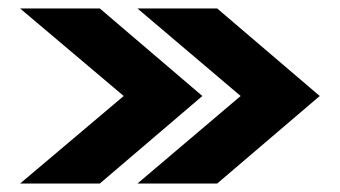

<svg xmlns="http://www.w3.org/2000/svg" viewBox="-20 -474 804 454"><path d="M305 -40 549 -247 305 -454H493.5L736 -247L493.5 -40ZM27.5 -40 272.5 -247 27.5 -454H216L458.5 -247L216 -40Z"/></svg>

Font: Anybody ExtraExpanded Regular
Style: Bold
Weight: 700
Width: 8
Designer: Tyler Finck
Foundry: Etcetera Type Company
Version: Version 1.010; ttfautohint (v1.8.3) -l 8 -r 50 -G 200 -x 14 